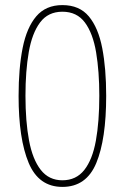

<svg xmlns="http://www.w3.org/2000/svg" viewBox="-20 -815 491 754"><path d="M397 -439Q397 -268 358 -174.5Q319 -81 225 -81Q132 -81 92.5 -175.5Q53 -270 53 -438Q53 -547 69 -627Q85 -707 122.5 -751Q160 -795 225 -795Q292 -795 329 -750.5Q366 -706 381.5 -626Q397 -546 397 -439ZM80 -439Q80 -338 94 -263.5Q108 -189 140 -148Q172 -107 225 -107Q279 -107 311 -147.5Q343 -188 356.5 -262.5Q370 -337 370 -439Q370 -534 357.5 -609Q345 -684 313.5 -726.5Q282 -769 225 -769Q169 -769 137.5 -727Q106 -685 93 -610.5Q80 -536 80 -439Z"/></svg>

Font: Noto Sans Kannada UI Condensed Thin
Style: Regular
Weight: 100
Width: 3
Designer: Jelle Bosma - Monotype Design Team
Foundry: Monotype Imaging Inc.
Version: Version 2.005; ttfautohint (v1.8.4.7-5d5b)